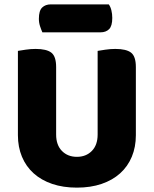

<svg xmlns="http://www.w3.org/2000/svg" viewBox="-20 -841 704 879"><path d="M332 18Q269 18 219 1Q169 -16 134 -47.5Q99 -79 80.5 -123.5Q62 -168 62 -222V-608Q74 -610 97 -613.5Q120 -617 143 -617Q193 -617 215 -600Q237 -583 237 -534V-225Q237 -177 263.5 -150Q290 -123 332 -123Q374 -123 400.5 -150Q427 -177 427 -225V-608Q439 -610 462 -613.5Q485 -617 508 -617Q558 -617 580 -600Q602 -583 602 -534V-222Q602 -168 583.5 -123.5Q565 -79 530 -47.5Q495 -16 445 1Q395 18 332 18ZM174 -693Q169 -704 163.5 -720.5Q158 -737 158 -755Q158 -792 173 -806.5Q188 -821 213 -821H478Q486 -810 490 -793.5Q494 -777 494 -759Q494 -722 479.5 -707.5Q465 -693 440 -693Z"/></svg>

Font: Baloo Chettan 2 ExtraBold
Style: Regular
Weight: 800
Designer: Maithili Shingre, Unnati Kotecha and Ek Type
Foundry: Ek Type
Version: Version 1.640;hotconv 1.0.111;makeotfexe 2.5.65597; ttfautoh